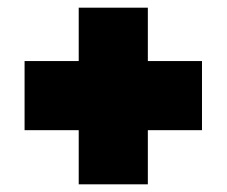

<svg xmlns="http://www.w3.org/2000/svg" viewBox="-20 -503 590 500"><path d="M44 -164V-344H185V-483H365V-344H506V-164H365V-23H185V-164Z"/></svg>

Font: Titillium Web
Style: Black
Weight: 900
Version: Version 1.001;PS 35.000;hotconv 1.0.70;makeotf.lib2.5.55311